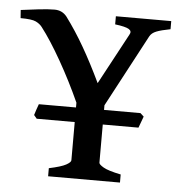

<svg xmlns="http://www.w3.org/2000/svg" viewBox="-79 -604 598 646"><g transform="rotate(5 220.0 -280.5)"><path d="M106.9 0V-27.3Q148.4 -36.1 164.3 -44.9Q180.2 -53.7 180.2 -60.5V-189.5H51.8L42 -201.2Q43.9 -208 47.9 -219.7Q51.8 -231.4 54.7 -238.8H180.2V-254.9Q148.4 -325.2 110.8 -391.4Q73.2 -457.5 41.5 -498.5Q33.7 -508.8 20 -515.4Q6.3 -522 -31.7 -522L-33.7 -549.3Q-6.3 -553.2 27.1 -556.9Q60.5 -560.5 79.6 -560.5Q105.5 -560.5 121.1 -541Q154.8 -495.6 184.3 -444.3Q213.9 -393.1 245.6 -326.7L337.9 -498.5Q345.2 -510.3 334 -517.3Q322.8 -524.4 287.1 -528.8V-556.2H474.1V-528.8Q442.9 -522.9 427 -516.6Q411.1 -510.3 404.8 -498.5L274.9 -254.4V-238.8H397.9L409.7 -228L395.5 -189.5H274.9V-60.5Q274.9 -54.7 290.8 -45.4Q306.6 -36.1 349.6 -27.3V0Z"/></g></svg>

Font: Namdhinggo Medium
Style: Regular
Weight: 500
Designer: Victor Gaultney
Foundry: SIL International
Version: Version 3.001